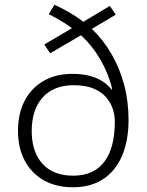

<svg xmlns="http://www.w3.org/2000/svg" viewBox="-20 -781 620 811"><path d="M210 -761Q245 -745 275.5 -727Q306 -709 332 -689L444 -756L469 -719L368 -659Q417 -612 451.5 -552Q486 -492 504.5 -422.5Q523 -353 523 -274Q523 -188 496 -124Q469 -60 416.5 -25Q364 10 288 10Q217 10 165 -19.5Q113 -49 84.5 -102.5Q56 -156 56 -228Q56 -303 85 -357Q114 -411 165.5 -440Q217 -469 285 -469Q326 -469 357 -461Q388 -453 411.5 -438.5Q435 -424 451 -403L454 -404Q439 -469 404.5 -528.5Q370 -588 322 -632L192 -556L167 -593L284 -662Q263 -678 237.5 -693Q212 -708 186 -721ZM291 -421Q236 -421 196.5 -398.5Q157 -376 135.5 -332.5Q114 -289 114 -227Q114 -169 134.5 -126.5Q155 -84 194 -61.5Q233 -39 289 -39Q376 -39 420.5 -97.5Q465 -156 465 -268Q465 -295 456 -322Q447 -349 427 -371.5Q407 -394 374 -407.5Q341 -421 291 -421Z"/></svg>

Font: Noto Sans Thai Light
Style: Regular
Weight: 300
Designer: Monotype Design Team
Foundry: Monotype Imaging Inc.
Version: Version 2.001